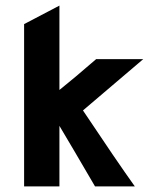

<svg xmlns="http://www.w3.org/2000/svg" viewBox="-20 -665 536 685"><path d="M491 -454 276 -271Q396 -91 461 0H319Q235 -144 192 -216V0H66V-579L192 -645V-344Q241 -383 323 -454Z"/></svg>

Font: Tajawal
Style: Bold
Weight: 700
Designer: Boutros Fonts
Foundry: Created by Boutros International 2017
Version: Version 1.700